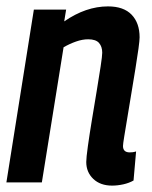

<svg xmlns="http://www.w3.org/2000/svg" viewBox="-21 -571 476 601"><path d="M85 -541H186L180 -504Q248 -551 317 -551Q366 -551 391 -525Q416 -499 416 -454Q416 -445 412.5 -419Q409 -393 403 -356.5Q397 -320 390.5 -280.5Q384 -241 378 -205Q372 -169 368 -144.5Q364 -120 364 -114Q364 -94 385 -94Q389 -94 394 -94.5Q399 -95 405 -97L397 -6Q383 2 365 6Q347 10 330 10Q293 10 271 -11Q249 -32 249 -64Q249 -77 254 -113Q259 -149 266.5 -194.5Q274 -240 281.5 -285Q289 -330 294 -363Q299 -396 299 -406Q299 -425 289 -436.5Q279 -448 255 -448Q237 -448 217 -441Q197 -434 178 -423L110 0H-1Z"/></svg>

Font: Georama SemiCondensed SemiBold
Style: Italic
Weight: 600
Width: 4
Italic angle: -9°
Designer: Jean-Baptiste Levee
Foundry: Production Type
Version: Version 1.000